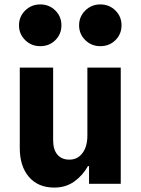

<svg xmlns="http://www.w3.org/2000/svg" viewBox="-20 -832 640 869"><path d="M225.5 17Q152.5 17 111 -31.2Q69.5 -79.5 69.5 -162.5V-526H220.5V-197Q220.5 -155 239.8 -132.2Q259 -109.5 294 -109.5Q331 -109.5 353.2 -139Q375.5 -168.5 375.5 -219V-526H526.5V0H383V-80H378Q354 -37.5 315.8 -10.2Q277.5 17 225.5 17ZM162 -623Q121.9 -623 93.9 -650.5Q66 -678 66 -717.5Q66 -757 94 -784.5Q122 -812 162 -812Q202.5 -812 230.2 -784.7Q258 -757.4 258 -717.5Q258 -677.5 230.4 -650.2Q202.9 -623 162 -623ZM434 -623Q393.9 -623 365.9 -650.5Q338 -678 338 -717.5Q338 -757 366 -784.5Q394 -812 434 -812Q474.5 -812 502.2 -784.7Q530 -757.4 530 -717.5Q530 -677.5 502.4 -650.2Q474.9 -623 434 -623Z"/></svg>

Font: Google Sans Code
Style: Regular
Weight: 400
Monospace: yes
Designer: Google Sans Code Authors
Foundry: Google LLC
Version: Version 6.000